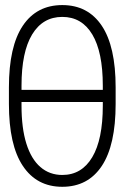

<svg xmlns="http://www.w3.org/2000/svg" viewBox="-20 -715 483 745"><path d="M221.7 9.8Q122.6 9.8 68.6 -71.3Q14.6 -152.3 14.6 -311.5V-376Q14.6 -534.7 68.4 -615Q122.1 -695.3 221.7 -695.3Q321.3 -695.3 375 -615Q428.7 -534.7 428.7 -376V-311.5Q428.7 -151.9 375 -71Q321.3 9.8 221.7 9.8ZM221.7 -649.4Q146 -649.4 104.7 -581.3Q63.5 -513.2 63.5 -382.8V-366.2H378.9V-382.8Q378.9 -513.2 338.1 -581.3Q297.4 -649.4 221.7 -649.4ZM221.7 -36.1Q296.9 -36.1 337.9 -105Q378.9 -173.8 378.9 -304.7V-319.3H63.5V-304.7Q63.5 -217.8 82.3 -157.7Q101.1 -97.7 136.7 -66.9Q172.4 -36.1 221.7 -36.1Z"/></svg>

Font: Pretendard GOV ExtraLight
Style: Regular
Weight: 200
Designer: Base glyphs from Inter by Rasmus Andersson; Hangeul glyphs from Noto Sans CJK(Source Han Sans) by Jang Soo-young and Kan
Foundry: Kil Hyung-jin
Version: Version 1.309